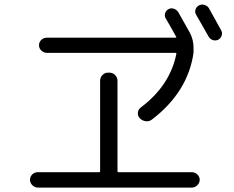

<svg xmlns="http://www.w3.org/2000/svg" viewBox="-20 -850 1040 853"><path d="M950.2 -673.8Q938.5 -668 925.8 -671.9Q913.1 -675.8 906.2 -688.5Q876 -742.2 851.6 -784.2Q844.7 -794.9 848.6 -807.6Q852.5 -820.3 864.3 -826.2Q876 -832 888.7 -828.1Q901.4 -824.2 908.2 -813.5Q926.8 -781.2 962.9 -714.8Q968.8 -704.1 964.8 -691.9Q960.9 -679.7 950.2 -673.8ZM832 -16.6H148.4Q134.8 -16.6 124 -26.9Q113.3 -37.1 113.3 -51.3Q113.3 -65.4 123.5 -75.2Q133.8 -85 148.4 -85H419.9Q424.8 -85 424.8 -89.8V-491.2Q424.8 -505.9 435.1 -516.6Q445.3 -527.3 460 -527.3H465.8Q480.5 -527.3 491.2 -516.6Q502 -505.9 502 -491.2V-89.8Q502 -85 506.8 -85H832Q845.7 -85 856.4 -75.2Q867.2 -65.4 867.2 -51.3Q867.2 -37.1 856.4 -26.9Q845.7 -16.6 832 -16.6ZM759.8 -682.6Q764.6 -682.6 762.7 -686.5Q744.1 -720.7 716.8 -767.6Q710 -778.3 713.4 -790.5Q716.8 -802.7 728 -809.1Q739.3 -815.4 751.5 -811.5Q763.7 -807.6 771.5 -796.9Q819.3 -711.9 823.2 -705.1Q839.8 -673.8 839.8 -638.7V-615.2Q814.5 -440.4 654.3 -318.4Q642.6 -309.6 627.4 -311.5Q612.3 -313.5 601.6 -324.2L599.6 -326.2Q590.8 -336.9 592.8 -351.1Q594.7 -365.2 607.4 -374Q735.4 -470.7 763.7 -611.3Q763.7 -615.2 759.8 -615.2H188.5Q174.8 -615.2 164.1 -625Q153.3 -634.8 153.3 -648.9Q153.3 -663.1 163.6 -672.9Q173.8 -682.6 188.5 -682.6Z"/></svg>

Font: Rounded-L Mgen+ 2m regular
Style: Regular
Weight: 400
Designer: [Source Han Sans]
Ryoko NISHIZUKA  (kana & ideographs); Paul D. Hunt (Latin, Greek & Cyrillic); Wenlong ZHANG  (bopomofo
Version: Version 1.059.20150602